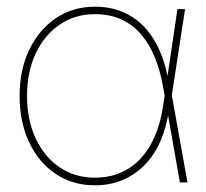

<svg xmlns="http://www.w3.org/2000/svg" viewBox="-20 -550 622 579"><path d="M266.1 8.8Q198.7 8.8 147.5 -25.9Q96.2 -60.5 67.6 -121.6Q39.1 -182.6 39.1 -260.7Q39.1 -338.9 68.1 -399.7Q97.2 -460.4 148.4 -495.1Q199.7 -529.8 266.1 -529.8Q314.5 -529.8 352.5 -512.9Q390.6 -496.1 418.5 -465.1Q446.3 -434.1 463.9 -391.8Q481.4 -349.6 489.3 -297.9H495.1L497.6 -265.6L545.4 0H522.5L471.2 -291Q462.4 -339.8 445.8 -379.6Q429.2 -419.4 404.1 -448Q378.9 -476.6 344.7 -491.9Q310.5 -507.3 266.1 -507.3Q206.5 -507.3 160.2 -475.8Q113.8 -444.3 87.6 -388.7Q61.5 -333 61.5 -260.7Q61.5 -188.5 87.6 -132.6Q113.8 -76.7 159.9 -45.4Q206.1 -14.2 266.1 -14.2Q309.1 -14.2 343.5 -29.1Q377.9 -43.9 404.1 -72Q430.2 -100.1 447 -139.4Q463.9 -178.7 471.2 -226.6L515.1 -522.5H538.1L497.6 -259.8L495.6 -220.7H489.7Q482.9 -169.4 465.1 -127.4Q447.3 -85.4 418.5 -54.9Q389.6 -24.4 351.3 -7.8Q313 8.8 266.1 8.8Z"/></svg>

Font: Inter 28pt Thin
Style: Regular
Weight: 250
Designer: Rasmus Andersson
Foundry: rsms
Version: Version 4.001;git-66647c0bb